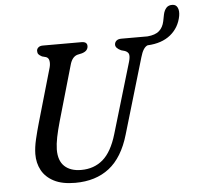

<svg xmlns="http://www.w3.org/2000/svg" viewBox="-58 -909 1009 982"><g transform="rotate(-5 447.0 -418.0)"><path d="M509 -217 616.5 -578.5Q623 -600.5 621 -614.2Q619 -628 601 -635.5L581.5 -641Q552.5 -654.5 553 -672.5Q553.5 -684.5 562.2 -692.2Q571 -700 588 -700H722Q762.5 -703.5 782.5 -721.2Q802.5 -739 809 -770.5L815.5 -803.5Q820 -825 831.5 -837.8Q843 -850.5 863.5 -849.5Q881.5 -849 889.2 -832.5Q897 -816 892.5 -790Q881.5 -731 836.8 -694.5Q792 -658 718.5 -654.5Q695.5 -646 681.5 -596.5L567 -209.5Q533.5 -94.5 464 -40.2Q394.5 14 289 14Q222 14 179.8 -8Q137.5 -30 117.5 -67.2Q97.5 -104.5 98 -150.5Q98.5 -184.5 108.2 -226Q118 -267.5 129 -305.5L209.5 -585Q214.5 -603.5 211.8 -619.2Q209 -635 196 -639.5L175.5 -645Q162.5 -652 157.8 -658Q153 -664 153 -675Q153 -685 161.2 -692.5Q169.5 -700 184.5 -700H383Q412.5 -700 412 -677Q412 -666.5 405 -657.5Q398 -648.5 380.5 -643L356 -637.5Q329 -629 318 -589L236.5 -305.5Q224 -261.5 217 -226.8Q210 -192 209.5 -164Q209 -106.5 239.5 -77.8Q270 -49 325.5 -49Q391 -49 436.8 -88.2Q482.5 -127.5 509 -217Z"/></g></svg>

Font: Fraunces 72pt SuperSoft
Style: Italic
Weight: 400
Italic angle: -16°
Version: Version 1.000;[b76b70a41]